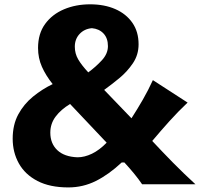

<svg xmlns="http://www.w3.org/2000/svg" viewBox="-20 -837 908 872"><path d="M290.5 14.2Q206.5 14.2 150.1 -15.1Q93.8 -44.4 65.7 -94.7Q37.6 -145 37.6 -207Q37.6 -270.5 63 -317.4Q88.4 -364.3 129.9 -398.2Q171.4 -432.1 219.2 -455.1Q188 -494.1 170.4 -533.7Q152.8 -573.2 152.8 -619.1Q152.8 -684.1 184.8 -728Q216.8 -772 270.5 -794.7Q324.2 -817.4 389.2 -817.4Q454.1 -817.4 503.7 -795.7Q553.2 -773.9 581.3 -733.4Q609.4 -692.9 609.4 -635.7Q609.4 -587.9 583.5 -549.6Q557.6 -511.2 521.2 -481.4Q484.9 -451.7 453.1 -428.7L577.1 -299.8Q604.5 -342.3 628.9 -384.8Q653.3 -427.2 674.3 -473.1L832 -371.1Q788.6 -330.1 749 -286.1Q709.5 -242.2 671.4 -196.8Q717.3 -147.5 765.6 -98.4Q814 -49.3 867.7 0H625.5Q608.9 -24.4 588.4 -49.3Q567.9 -74.2 544.9 -99.1H532.7Q474.1 -44.4 415.5 -15.1Q356.9 14.2 290.5 14.2ZM380.9 -508.3Q415.5 -533.7 442.9 -563.5Q470.2 -593.3 470.2 -627.4Q470.2 -663.6 450.2 -684.8Q430.2 -706.1 397.5 -709Q363.3 -706.1 341.6 -682.9Q319.8 -659.7 319.8 -625Q319.8 -593.8 335 -567.6Q350.1 -541.5 380.9 -508.3ZM464.4 -189 298.3 -364.7Q256.8 -339.8 232.7 -307.6Q208.5 -275.4 208.5 -234.4Q208.5 -185.5 240 -155.3Q271.5 -125 332 -122.6Q363.8 -122.6 397.7 -138.9Q431.6 -155.3 464.4 -189Z"/></svg>

Font: Pinar DS4-Bold
Style: Regular
Weight: 700
Designer: Amin Abedi
Version: Version 2.000